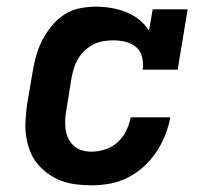

<svg xmlns="http://www.w3.org/2000/svg" viewBox="-20 -548 640 576"><path d="M255 8Q231 8 207.5 5Q184 2 163 -6Q142 -14 124 -27Q106 -40 92 -57Q78 -74 70 -95Q62 -116 58.5 -139Q55 -162 56.5 -185.5Q58 -209 61 -233L78 -333Q82 -357 88.5 -380.5Q95 -404 106.5 -426.5Q118 -449 134.5 -469.5Q151 -490 172.5 -504Q194 -518 218.5 -523Q243 -528 267 -528Q291 -528 314.5 -524Q338 -520 359 -511.5Q380 -503 397.5 -489Q415 -475 427 -456L438 -520H543L513 -339H408Q411 -358 406.5 -376.5Q402 -395 388.5 -406.5Q375 -418 356.5 -422.5Q338 -427 320 -427Q305 -427 290 -424.5Q275 -422 261 -415Q247 -408 235.5 -397.5Q224 -387 215.5 -373.5Q207 -360 202.5 -345.5Q198 -331 195 -317L179 -217Q176 -202 175.5 -187Q175 -172 177 -158Q179 -144 185.5 -131.5Q192 -119 202 -110Q212 -101 226 -97Q240 -93 255 -93Q275 -93 296 -100Q317 -107 333 -121.5Q349 -136 358.5 -155.5Q368 -175 372 -196H491Q486 -169 475.5 -142.5Q465 -116 449 -92Q433 -68 411 -48Q389 -28 363 -15Q337 -2 309.5 3Q282 8 255 8Z"/></svg>

Font: Iosevka Etoile Oblique
Style: Bold
Weight: 700
Italic angle: -9°
Designer: Belleve Invis
Foundry: Belleve Invis
Version: Version 15.5.2; ttfautohint (v1.8.4)